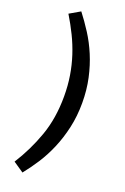

<svg xmlns="http://www.w3.org/2000/svg" viewBox="-164 -761 631 966"><g transform="rotate(20 151.5 -278.5)"><path d="M94 -710Q125 -670 154.5 -624Q184 -578 206.5 -524.5Q229 -471 242.5 -409.5Q256 -348 256 -278Q256 -208 242 -145.5Q228 -83 205 -29Q182 25 152.5 70.5Q123 116 93 153L37 115Q91 30 125 -65.5Q159 -161 159 -278Q159 -336 150.5 -388.5Q142 -441 126 -490Q110 -539 87.5 -585Q65 -631 37 -677Z"/></g></svg>

Font: Mukta Medium
Style: Regular
Weight: 500
Designer: Girish Dalvi and Yashodeep Gholap
Foundry: Ek Type
Version: Version 2.538;PS 1.002;hotconv 16.6.51;makeotf.lib2.5.65220;